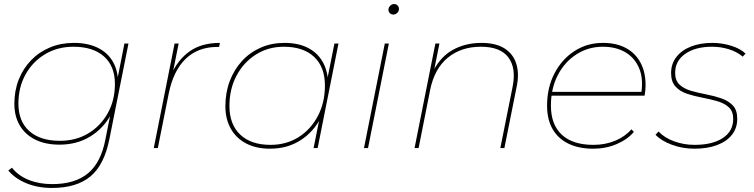

<svg xmlns="http://www.w3.org/2000/svg" viewBox="-20 -732 3726 949"><path d="M237 197Q167 197 111 174Q55 151 21 111L39 97Q71 137 122.5 157.5Q174 178 238 178Q350 178 414.5 125Q479 72 501 -43L534 -209L556 -269L558 -329L595 -517H615L521 -46Q496 82 427.5 139.5Q359 197 237 197ZM274 -17Q205 -17 155 -41.5Q105 -66 78 -111.5Q51 -157 51 -219Q51 -284 72.5 -338.5Q94 -393 133.5 -434Q173 -475 227 -497.5Q281 -520 345 -520Q414 -520 463 -496Q512 -472 538 -427Q564 -382 564 -318Q565 -233 528 -165Q491 -97 425.5 -57Q360 -17 274 -17ZM276 -36Q355 -36 416 -72.5Q477 -109 512.5 -172.5Q548 -236 548 -317Q548 -405 494 -453Q440 -501 343 -501Q265 -501 203.5 -464.5Q142 -428 106.5 -364.5Q71 -301 71 -220Q71 -132 125 -84Q179 -36 276 -36Z M740 0 843 -517H863L831 -357L826 -362Q858 -436 917 -478Q976 -520 1067 -520L1063 -500Q1061 -500 1058.5 -500Q1056 -500 1054 -500Q959 -500 898 -441.5Q837 -383 814 -270L760 0Z M1314 3Q1247 3 1197.5 -22.5Q1148 -48 1121 -95.5Q1094 -143 1094 -207Q1094 -274 1115.5 -331Q1137 -388 1176 -430.5Q1215 -473 1268.5 -496.5Q1322 -520 1386 -520Q1455 -520 1503 -495Q1551 -470 1576.5 -423.5Q1602 -377 1602 -312Q1603 -223 1566.5 -151.5Q1530 -80 1465 -38.5Q1400 3 1314 3ZM1317 -16Q1395 -16 1455.5 -54Q1516 -92 1551 -158.5Q1586 -225 1586 -309Q1586 -401 1532.5 -451Q1479 -501 1383 -501Q1306 -501 1245 -462.5Q1184 -424 1149 -358Q1114 -292 1114 -208Q1114 -117 1167.5 -66.5Q1221 -16 1317 -16ZM1530 0 1566 -180 1592 -250 1595 -327 1633 -517H1653L1550 0Z M1779 0 1882 -517H1902L1799 0ZM1924 -660Q1914 -660 1907 -667Q1900 -674 1900 -684Q1900 -695 1908.5 -703.5Q1917 -712 1928 -712Q1938 -712 1945 -705Q1952 -698 1952 -688Q1952 -677 1943.5 -668.5Q1935 -660 1924 -660Z M2359 -520Q2431 -520 2474 -492.5Q2517 -465 2532 -416.5Q2547 -368 2534 -305L2473 0H2453L2514 -305Q2532 -396 2492.5 -448.5Q2453 -501 2357 -501Q2259 -501 2193 -446.5Q2127 -392 2106 -287L2049 0H2029L2132 -517H2152L2122 -367L2112 -362Q2149 -445 2213 -482.5Q2277 -520 2359 -520Z M2912 3Q2841 3 2789.5 -22Q2738 -47 2711 -94.5Q2684 -142 2684 -210Q2684 -298 2720 -368Q2756 -438 2818.5 -479Q2881 -520 2960 -520Q3026 -520 3073 -495Q3120 -470 3145.5 -423Q3171 -376 3171 -310Q3171 -297 3169.5 -283.5Q3168 -270 3166 -259H2700L2704 -278H3157L3149 -267Q3161 -343 3139 -395Q3117 -447 3070.5 -474Q3024 -501 2960 -501Q2887 -501 2828.5 -463Q2770 -425 2736.5 -359.5Q2703 -294 2703 -210Q2703 -116 2757 -66Q2811 -16 2913 -16Q2972 -16 3021 -36.5Q3070 -57 3101 -93L3113 -80Q3082 -43 3028.5 -20Q2975 3 2912 3Z M3412 3Q3354 3 3301 -16.5Q3248 -36 3220 -66L3235 -82Q3264 -51 3312 -33.5Q3360 -16 3413 -16Q3502 -16 3553 -50Q3604 -84 3604 -144Q3604 -182 3582 -202Q3560 -222 3525 -232Q3490 -242 3450.5 -249.5Q3411 -257 3376 -268.5Q3341 -280 3319 -304Q3297 -328 3297 -371Q3297 -416 3322.5 -449.5Q3348 -483 3394 -501.5Q3440 -520 3501 -520Q3548 -520 3593.5 -506Q3639 -492 3665 -467L3651 -452Q3623 -476 3583 -488.5Q3543 -501 3500 -501Q3417 -501 3367 -466Q3317 -431 3317 -372Q3317 -334 3339 -313.5Q3361 -293 3396 -283Q3431 -273 3470.5 -265.5Q3510 -258 3545 -246Q3580 -234 3602 -211Q3624 -188 3624 -145Q3624 -99 3598 -66Q3572 -33 3524.5 -15Q3477 3 3412 3Z"/></svg>

Font: Montserrat Thin Thin
Style: Italic
Weight: 250
Italic angle: -11.3°
Version: Version 9.000